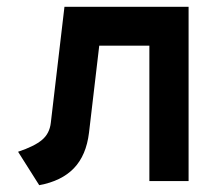

<svg xmlns="http://www.w3.org/2000/svg" viewBox="-20 -531 656 563"><path d="M95 12 33 -86Q81 -102 103.2 -120.8Q125.5 -139.5 129 -171L169 -511H533V0H418V-397H271L241 -142Q233 -75.5 196.8 -37.8Q160.5 0 95 12Z"/></svg>

Font: Overpass Mono
Style: Bold
Weight: 700
Monospace: yes
Designer: Delve Withrington, Dave Bailey
Foundry: Delve Fonts LLC
Version: Version 4.000